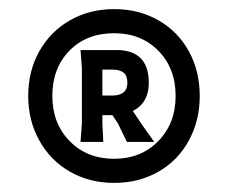

<svg xmlns="http://www.w3.org/2000/svg" viewBox="-20 -944 500 422"><path d="M419 -733Q419 -679 395 -635Q371 -591 328 -566.5Q285 -542 231 -542Q177 -542 134 -566.5Q91 -591 66.5 -635Q42 -679 42 -733Q42 -788 66.5 -831.5Q91 -875 134 -899.5Q177 -924 231 -924Q285 -924 328 -899.5Q371 -875 395 -831.5Q419 -788 419 -733ZM366 -733Q366 -794 328 -832.5Q290 -871 231 -871Q170 -871 132.5 -832.5Q95 -794 95 -733Q95 -673 133 -634Q171 -595 231 -595Q290 -595 328 -634Q366 -673 366 -733ZM290 -673 319 -632H259L239 -673L227 -691H205V-673L207 -632H157L160 -673V-794L157 -834H236Q307 -834 307 -762Q307 -718 272 -700ZM205 -734H226Q260 -734 260 -762Q260 -777 252 -784Q244 -791 227 -791H205Z"/></svg>

Font: Farro Medium
Style: Regular
Weight: 500
Designer: Aceler Chua
Foundry: Grayscale Limited
Version: Version 1.101